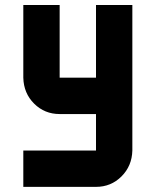

<svg xmlns="http://www.w3.org/2000/svg" viewBox="-20 -728 606 748"><path d="M495.6 -141.6Q494.1 -81.5 453.4 -40.8Q412.6 0 354 0H70.8V-141.6H354V-283.7H212.4Q153.8 -283.7 113 -324.2Q72.3 -364.7 70.8 -425.3V-708.5H212.4V-425.3H354V-708.5H495.6Z"/></svg>

Font: Blazma
Style: Regular
Weight: 400
Designer: GGBotNet
Version: 1.00